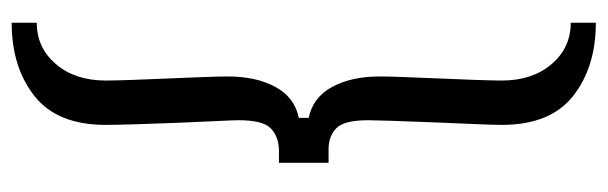

<svg xmlns="http://www.w3.org/2000/svg" viewBox="-376 -464 1041 329"><g transform="rotate(90 144.5 -299.5)"><path d="M19 201Q95 201 144.5 162Q194 123 194 40Q194 24 193 -9.5Q192 -43 190.5 -81Q189 -119 187.5 -149Q186 -179 186 -188Q186 -229 199.5 -242.5Q213 -256 236 -257H259V-342H236Q213 -342 199.5 -355.5Q186 -369 186 -410Q186 -419 187 -449.5Q188 -480 189.5 -518Q191 -556 192.5 -590Q194 -624 194 -639Q194 -722 144.5 -761Q95 -800 19 -800V-757Q62 -757 90 -724Q118 -691 118 -639Q118 -625 117 -595.5Q116 -566 114.5 -532.5Q113 -499 112 -470.5Q111 -442 111 -430Q111 -381 129 -348Q147 -315 182 -308V-291Q147 -284 129 -251Q111 -218 111 -169Q111 -157 112 -128.5Q113 -100 114.5 -66.5Q116 -33 117 -3.5Q118 26 118 40Q118 92 90 125Q62 158 19 158Z"/></g></svg>

Font: Big Shoulders Display Medium
Style: Regular
Weight: 500
Designer: Patric King
Foundry: XO Type Co
Version: Version 1.000; ttfautohint (v1.8.2)